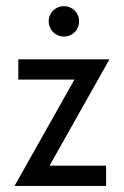

<svg xmlns="http://www.w3.org/2000/svg" viewBox="-20 -612 408 632"><path d="M190.3 -491.7C218.8 -491.7 240.3 -513.9 240.3 -541.7C240.3 -570.1 218.8 -591.7 190.3 -591.7C162.5 -591.7 140.3 -570.1 140.3 -541.7C140.3 -513.9 162.5 -491.7 190.3 -491.7ZM27.8 0H329.2V-66.7H143.1L340.3 -416.7H40.3V-350H225Z"/></svg>

Font: Afacad
Style: Regular
Weight: 400
Designer: Kristian Moeller
Foundry: Dicotype
Version: Version 1.000